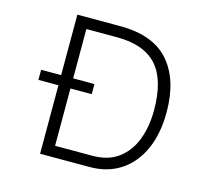

<svg xmlns="http://www.w3.org/2000/svg" viewBox="-97 -770 942 880"><g transform="rotate(15 374.0 -330.0)"><path d="M165 0V-325H70V-373H165V-660H368Q526 -660 601 -573.5Q676 -487 676 -334Q676 -232 642.5 -157Q609 -82 547 -41Q485 0 400 0ZM323 -325H222V-53H399Q474 -53 522.5 -89.5Q571 -126 594.5 -188Q618 -250 618 -328Q618 -471 557 -539Q496 -607 368 -607H222V-373H323Z"/></g></svg>

Font: Bricolage Grotesque 12pt ExtraLight
Style: Regular
Weight: 200
Designer: Mathieu Triay
Foundry: Atelier Triay
Version: Version 1.001; ttfautohint (v1.8.4.7-5d5b);gftools[0.9.33.de